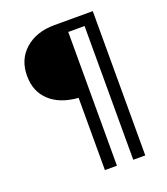

<svg xmlns="http://www.w3.org/2000/svg" viewBox="-149 -833 899 1032"><g transform="rotate(-20 301.0 -316.5)"><path d="M272 96.2H340.8V-668.9H434.1V96.2H502.9V-729H284.2C214.4 -729 158.2 -710 115.7 -672.4C73.2 -634.8 51.8 -585.4 51.8 -522.5C51.8 -460.4 72.3 -414.1 109.4 -379.4C147.9 -343.3 202.1 -322.3 272 -316.9Z"/></g></svg>

Font: Hack
Style: Regular
Weight: 400
Monospace: yes
Designer: Christopher Simpkins
Foundry: Christopher Simpkins
Version: Version 2.010